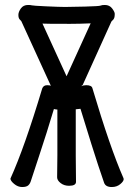

<svg xmlns="http://www.w3.org/2000/svg" viewBox="-20 -732 540 773"><path d="M430 21Q405 21 399 3.5Q393 -14 375 -67.5Q357 -121 304 -294L285 -292V-106L286 0Q286 16 258 16Q238 16 224 5Q210 -6 210 -18L211 -107V-291Q205 -291 197 -293Q168 -196 138 -106Q108 -16 104.5 -4Q101 8 93.5 14.5Q86 21 69 21Q52 21 37 8.5Q22 -4 22 -13Q79 -139 150 -376Q155 -389 170 -389Q182 -389 185 -386L68 -642Q67 -647 60.5 -652.5Q54 -658 54 -672Q54 -684 64 -698Q74 -712 93 -712Q104 -712 108 -710.5Q112 -709 166 -706.5Q220 -704 242 -704Q265 -704 322.5 -705.5Q380 -707 385 -709.5Q390 -712 402 -712Q421 -712 431.5 -698Q442 -684 442 -676Q442 -666 440 -660Q438 -654 433 -650Q428 -646 427 -642L313 -390L307 -385Q316 -389 327 -389Q349 -389 352 -377Q423 -138 477 -15L478 -11Q478 -2 464 9.5Q450 21 430 21ZM248 -425 345 -638Q300 -636 262 -636Q158 -636 151 -637Z"/></svg>

Font: LXGW WenKai Mono Medium
Style: Regular
Weight: 500
Monospace: yes
Designer: LXGW / Fontworks Inc.
Foundry: LXGW / Fontworks Inc.
Version: Version 1.520; June 14, 2025